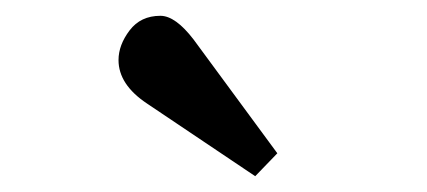

<svg xmlns="http://www.w3.org/2000/svg" viewBox="-20 -801 540 243"><path d="M303 -578 166 -670Q130 -694 130 -725Q130 -744 144 -762.5Q158 -781 183 -781Q202 -781 225 -751L331 -607Z"/></svg>

Font: Literata 12pt Medium
Style: Regular
Weight: 500
Designer: Latin by Veronika Burian and Jose Scaglione. Greek by Irene Vlachou. Cyrillic by Vera Evstafieva.
Foundry: TypeTogether
Version: Version 3.002